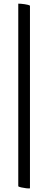

<svg xmlns="http://www.w3.org/2000/svg" viewBox="-20 -790 264 1051"><path d="M80 -770Q94 -770 115 -767Q136 -764 144 -759V241Q137 242 123.5 240.5Q110 239 97 236Q84 233 80 230Z"/></svg>

Font: Alike
Style: Regular
Weight: 400
Designer: Sveta Sebyakina
Foundry: Cyreal (www.cyreal.org)
Version: Version 1.301; ttfautohint (v1.8.4.7-5d5b)